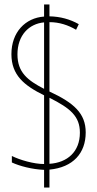

<svg xmlns="http://www.w3.org/2000/svg" viewBox="-20 -780 434 858"><path d="M177 -21V58H201V-22C307 -32 363 -96 363 -188C363 -273 311 -320 201 -371V-681C245 -681 284 -668 320 -647L332 -672C293 -694 250 -706 201 -707V-760H177V-706C93 -700 31 -636 31 -538C31 -444 88 -398 177 -354V-47C131 -47 69 -65 33 -83V-54C67 -38 124 -23 177 -21ZM177 -680V-383C103 -421 58 -457 58 -537C58 -623 110 -674 177 -680ZM201 -48V-343C295 -296 337 -260 337 -187C337 -102 281 -53 201 -48Z"/></svg>

Font: Noto Sans Malayalam ExtraCondensed Thin
Style: Regular
Weight: 100
Width: 2
Designer: Jelle Bosma - Monotype Design Team
Foundry: Monotype Imaging Inc.
Version: Version 2.104